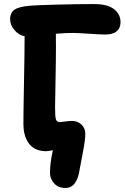

<svg xmlns="http://www.w3.org/2000/svg" viewBox="-20 -706 615 945"><path d="M301.8 219.2Q267.1 219.2 246.6 196.8Q226.1 174.3 226.1 145Q226.1 96.2 240.2 33.2Q219.7 38.1 206.1 38.1Q175.8 38.1 153.6 26.6Q131.3 15.1 118.9 -4.4Q106.4 -23.9 100.8 -46.6Q95.2 -69.3 95.2 -95.2Q95.2 -149.9 98.1 -301.5Q101.1 -453.1 101.1 -527.8Q72.8 -532.7 51.3 -557.9Q29.8 -583 29.8 -610.8Q29.8 -643.6 52 -658.7Q74.2 -673.8 130.9 -678.2Q163.6 -680.7 261.7 -683.3Q359.9 -686 442.9 -686Q508.8 -686 541 -661.1Q573.2 -636.2 573.2 -597.2Q573.2 -567.4 554 -551.8Q534.7 -536.1 499 -536.1Q473.6 -536.1 417.5 -540Q361.3 -543.9 336.9 -543.9Q306.6 -543.9 254.9 -540Q255.9 -484.9 254.9 -404.5Q253.9 -324.2 252.4 -256.8Q251 -189.5 251 -176.8Q251 -131.3 255.4 -118.2Q259.8 -105 274.9 -105Q280.3 -105 300 -107.9Q319.8 -110.8 335 -110.8Q361.3 -110.8 380.6 -93.3Q399.9 -75.7 399.9 -46.9Q399.9 -16.6 387 49.1Q374 114.7 372.1 127.9Q358.9 219.2 301.8 219.2Z"/></svg>

Font: Shantell Sans Bouncy
Style: Bold
Weight: 700
Designer: Stephen Nixon, Anya Danilova, Shantell Martin
Foundry: Arrow Type
Version: Version 1.006;[9816181b4]